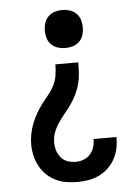

<svg xmlns="http://www.w3.org/2000/svg" viewBox="-53 -570 607 835"><g transform="rotate(-5 250.0 -152.5)"><path d="M250 -362Q233 -362 217 -367Q201 -372 189 -383.5Q177 -395 172 -411.5Q167 -428 167 -445Q167 -462 172 -478Q177 -494 189 -506Q201 -518 217 -523Q233 -528 250 -528Q267 -528 283 -523Q299 -518 311 -506Q323 -494 328 -478Q333 -462 333 -445Q333 -428 328 -411.5Q323 -395 311 -383.5Q299 -372 283 -367Q267 -362 250 -362ZM251 223Q227 223 202.5 219Q178 215 156 204Q134 193 116.5 176Q99 159 87.5 137.5Q76 116 70.5 92Q65 68 65 43Q65 20 69.5 -3Q74 -26 82.5 -47.5Q91 -69 102.5 -89.5Q114 -110 128 -128.5Q142 -147 157 -165Q172 -183 182.5 -204Q193 -225 196.5 -248Q200 -271 200 -295H300Q300 -271 298.5 -247.5Q297 -224 291 -201.5Q285 -179 275 -158Q265 -137 252 -118Q239 -99 224 -81Q209 -63 195.5 -43.5Q182 -24 173.5 -2Q165 20 165 43Q165 61 170.5 78.5Q176 96 187.5 109.5Q199 123 216 129Q233 135 251 135Q269 135 285.5 129Q302 123 314 110Q326 97 331.5 80Q337 63 337 46V43H437V49Q437 73 431.5 96.5Q426 120 414 141Q402 162 384 178.5Q366 195 344.5 205Q323 215 299 219Q275 223 251 223Z"/></g></svg>

Font: Iosevka Curly Slab Semibold
Style: Regular
Weight: 600
Monospace: yes
Designer: Belleve Invis
Foundry: Belleve Invis
Version: Version 22.1.2; ttfautohint (v1.8.4)